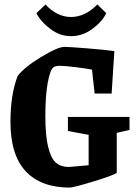

<svg xmlns="http://www.w3.org/2000/svg" viewBox="-20 -829 611 860"><path d="M297.9 -667Q248.5 -667 205.3 -699.5Q162.1 -731.9 143.1 -770L184.1 -809.1Q207 -782.7 236.6 -767.8Q266.1 -752.9 297.9 -752.9Q361.3 -752.9 416 -809.1L456.1 -770Q437 -731.4 393.3 -699.2Q349.6 -667 297.9 -667ZM292 11.2Q164.1 11.2 95.5 -61.5Q26.9 -134.3 26.9 -283.2Q26.9 -405.8 59.1 -488.8Q88.9 -527.8 163.8 -573.5Q238.8 -619.1 269 -619.1Q287.6 -619.1 369.6 -612.5Q451.7 -606 492.2 -600.1L480 -410.2H403.8L392.1 -517.1Q365.2 -522.5 317.6 -528.3Q270 -534.2 248 -534.2Q230.5 -534.2 221.2 -528.8Q204.6 -518.6 193.8 -458.7Q183.1 -398.9 183.1 -310.1Q183.1 -222.2 195.6 -171.1Q208 -120.1 230.2 -100.6Q252.4 -81.1 289.1 -81.1L377 -88.9V-225.1L284.2 -242.2V-305.2H560.1V-247.1L502.9 -233.9V-54.2Q481.9 -41.5 395 -15.1Q308.1 11.2 292 11.2Z"/></svg>

Font: Grenze
Style: Bold
Weight: 700
Designer: Renata Polastri
Foundry: Omnibus-Type
Version: Version 1.002;PS 001.002;hotconv 1.0.88;makeotf.lib2.5.64775